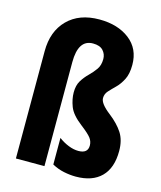

<svg xmlns="http://www.w3.org/2000/svg" viewBox="-115 -849 790 942"><g transform="rotate(15 279.5 -377.5)"><path d="M486 -591Q486 -545 471 -516Q456 -487 437 -468.5Q418 -450 403.5 -434Q389 -418 389 -397Q389 -369 441 -329Q486 -294 509.5 -257.5Q533 -221 533 -166Q533 -80 488 -35Q443 10 359 10Q330 10 298.5 3.5Q267 -3 238 -19V-154Q262 -136 288.5 -125.5Q315 -115 339 -115Q387 -115 387 -155Q387 -176 374 -193Q361 -210 322 -240Q271 -279 257 -316Q243 -353 243 -387Q243 -423 257.5 -446.5Q272 -470 291.5 -489Q311 -508 326 -529Q341 -550 341 -582Q341 -607 324.5 -625Q308 -643 273 -643Q198 -643 198 -528V0H53V-545Q53 -646 112 -705.5Q171 -765 273 -765Q367 -765 426.5 -719Q486 -673 486 -591Z"/></g></svg>

Font: Noto Sans Myanmar UI ExtraCondensed ExtraBold
Style: Regular
Weight: 800
Width: 2
Designer: Monotype Design Team
Foundry: Monotype Imaging Inc.
Version: Version 2.103; ttfautohint (v1.8.4.7-5d5b)